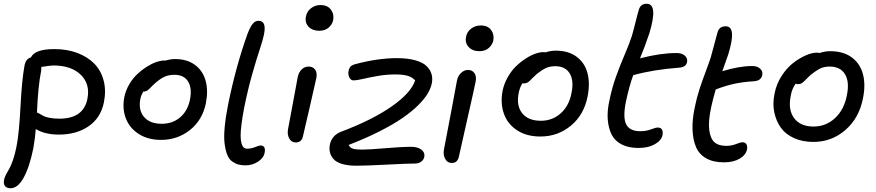

<svg xmlns="http://www.w3.org/2000/svg" viewBox="-36 -794 4673 1024"><path d="M20 210Q0.5 210 -9 198.7Q-18.6 187.5 -14.2 164.1Q-11.7 151.9 -3.7 136.5Q4.4 121.1 13.2 106.2Q22 91.3 33 60.1Q43.9 28.8 51.8 -11.2Q65.9 -81.5 73.2 -224.4Q80.6 -367.2 94.2 -440.9Q100.6 -480.5 128.9 -487.8Q149.9 -532.2 253.9 -532.2Q321.8 -532.2 376.7 -511.5Q431.6 -490.7 467.3 -454.1Q502.9 -417.5 516.8 -364Q530.8 -310.5 518.1 -248Q501.5 -165 436.5 -120.6Q371.6 -76.2 278.8 -76.2Q202.1 -76.2 154.8 -106Q152.3 -64.9 142.1 -4.9Q121.6 96.7 90.3 153.3Q59.1 210 20 210ZM183.1 -414.1Q167 -334.5 161.1 -193.8Q166.5 -192.4 176.5 -186.5Q186.5 -180.7 196.3 -175.3Q206.1 -169.9 228.5 -165.5Q251 -161.1 280.8 -161.1Q409.2 -161.1 430.2 -267.1Q445.8 -345.2 395 -395Q344.2 -444.8 249 -444.8Q234.9 -444.8 184.1 -437Q185.1 -430.2 183.1 -414.1Z M822.8 -47.9Q753.9 -47.9 704.6 -79.1Q655.3 -110.4 635.3 -162.4Q615.2 -214.4 627 -275.9Q634.3 -311.5 653.1 -343.8Q671.9 -376 695.8 -398.4Q719.7 -420.9 746.3 -437.7Q772.9 -454.6 796.9 -462.9Q820.8 -471.2 838.9 -471.2H847.2Q874.5 -479 897.9 -479Q962.4 -479 1004.4 -447.5Q1046.4 -416 1060.8 -363Q1075.2 -310.1 1062 -243.2Q1043.5 -153.3 977.1 -100.6Q910.6 -47.9 822.8 -47.9ZM712.9 -268.1Q700.7 -208 731.7 -170.9Q762.7 -133.8 826.2 -133.8Q884.3 -133.8 924.6 -168Q964.8 -202.1 977.1 -262.2Q989.3 -322.8 967.3 -358.9Q945.3 -395 895 -395Q865.2 -395 843.8 -385.7Q822.3 -376.5 797.9 -356Q785.2 -345.7 770.8 -330.6Q756.3 -315.4 748.3 -310.3Q740.2 -305.2 728 -305.2Q716.8 -286.6 712.9 -268.1Z M1272.9 87.9Q1251.5 87.9 1234.9 83.3Q1218.3 78.6 1201.7 66.7Q1185.1 54.7 1175.8 31Q1166.5 7.3 1161.9 -27.6Q1157.2 -62.5 1162.4 -116.9Q1167.5 -171.4 1181.6 -241.2Q1222.7 -442.9 1284.7 -615.2Q1299.8 -653.3 1312.7 -668.2Q1325.7 -683.1 1342.8 -683.1Q1387.2 -683.1 1371.6 -608.9Q1366.2 -581.5 1349.4 -531Q1332.5 -480.5 1309.6 -400.1Q1286.6 -319.8 1266.6 -221.2Q1256.8 -170.4 1252 -131.8Q1247.1 -93.3 1247.3 -68.8Q1247.6 -44.4 1252.2 -28.8Q1256.8 -13.2 1264.2 -7.1Q1271.5 -1 1281.7 -1Q1304.2 -1 1324.7 -9.5Q1345.2 -18.1 1353.5 -18.1Q1382.3 -18.1 1375.5 20Q1370.6 48.3 1340.3 68.1Q1310.1 87.9 1272.9 87.9Z M1666.5 -629.9Q1629.9 -629.9 1609.4 -651.9Q1588.9 -673.8 1595.7 -706.1Q1600.6 -732.9 1622.6 -750Q1644.5 -767.1 1673.3 -767.1Q1710.9 -767.1 1729 -742.4Q1747.1 -717.8 1740.7 -686Q1736.3 -664.1 1717 -647Q1697.8 -629.9 1666.5 -629.9ZM1541.5 -34.2Q1518.1 -34.2 1506.3 -55.9Q1494.6 -77.6 1500.5 -106.9Q1517.1 -192.4 1531.5 -272.9Q1545.9 -353.5 1551.8 -382.8Q1557.1 -408.2 1572.8 -423.6Q1588.4 -439 1610.4 -439Q1632.3 -439 1644.3 -423.1Q1656.2 -407.2 1651.4 -378.9Q1645 -347.2 1615.2 -219.7Q1585.4 -92.3 1580.6 -70.8Q1574.2 -34.2 1541.5 -34.2Z M1863.8 89.8Q1818.8 89.8 1787.6 80.1Q1756.3 70.3 1742.2 53.7Q1728 37.1 1723.6 18.3Q1719.2 -0.5 1723.1 -22Q1733.9 -72.8 1784.2 -91.8Q1950.7 -154.8 2053.2 -226.6Q2155.8 -298.3 2178.2 -365.2Q2162.1 -382.8 2137.5 -389.9Q2112.8 -397 2071.8 -397Q2024.9 -397 1978.8 -388.9Q1932.6 -380.9 1899.2 -373Q1865.7 -365.2 1850.1 -365.2Q1835.4 -365.2 1827.4 -380.4Q1819.3 -395.5 1823.2 -416Q1826.2 -431.6 1834.2 -439.7Q1842.3 -447.8 1859.9 -452.1Q1979 -483.9 2081.1 -483.9Q2139.2 -483.9 2179.9 -472.2Q2220.7 -460.4 2240 -440.7Q2259.3 -420.9 2265.6 -398.4Q2272 -376 2267.1 -350.1Q2261.7 -323.2 2244.6 -294.4Q2227.5 -265.6 2192.9 -231.4Q2158.2 -197.3 2109.1 -163.6Q2060.1 -129.9 1986.8 -92.8Q1913.6 -55.7 1823.2 -21Q1831.1 -5.4 1846.9 -0.7Q1862.8 3.9 1895 3.9Q1933.1 3.9 2021.7 -3.7Q2110.4 -11.2 2154.8 -11.2Q2191.4 -11.2 2211.2 3.9Q2231 19 2227.1 42Q2224.1 57.6 2210.7 67.9Q2197.3 78.1 2178.2 78.1Q2138.2 78.1 2027.1 84Q1916 89.8 1863.8 89.8Z M2521 -521Q2483.9 -521 2463.4 -543.5Q2442.9 -565.9 2449.7 -598.1Q2454.6 -624.5 2476.8 -641.4Q2499 -658.2 2527.8 -658.2Q2565.9 -658.2 2583.5 -633.8Q2601.1 -609.4 2594.7 -577.1Q2590.3 -555.7 2571 -538.3Q2551.8 -521 2521 -521ZM2373 75.2Q2350.1 75.2 2338.1 53Q2326.2 30.8 2332 2Q2355 -114.7 2375 -223.4Q2395 -332 2400.9 -362.8Q2405.3 -387.7 2422.1 -404.3Q2439 -420.9 2460 -420.9Q2482.4 -420.9 2494.1 -404.5Q2505.9 -388.2 2501 -359.9Q2493.2 -320.3 2456.3 -158.4Q2419.4 3.4 2412.1 38.1Q2405.8 75.2 2373 75.2Z M2845.7 -65.9Q2772.9 -65.9 2722.2 -98.9Q2671.4 -131.8 2651.6 -187.3Q2631.8 -242.7 2644.5 -310.1Q2652.3 -347.7 2671.6 -381.8Q2690.9 -416 2715.3 -439.7Q2739.7 -463.4 2767.1 -481.2Q2794.4 -499 2819.1 -507.6Q2843.8 -516.1 2862.8 -516.1Q2871.6 -516.1 2874.5 -515.1Q2901.4 -523.9 2928.7 -523.9Q2995.1 -523.9 3038.8 -491.7Q3082.5 -459.5 3097.2 -404.3Q3111.8 -349.1 3097.7 -278.8Q3078.6 -181.6 3008.8 -123.8Q2939 -65.9 2845.7 -65.9ZM2730.5 -298.8Q2716.8 -231 2748.8 -190.4Q2780.8 -149.9 2848.6 -149.9Q2910.2 -149.9 2954.6 -189.7Q2999 -229.5 3011.7 -296.9Q3025.9 -362.8 3002.7 -401.9Q2979.5 -440.9 2925.8 -440.9Q2896.5 -440.9 2875.2 -430.9Q2854 -420.9 2827.6 -399.9Q2816.9 -390.6 2805.7 -379.4Q2794.4 -368.2 2788.8 -362.5Q2783.2 -356.9 2775.4 -353Q2767.6 -349.1 2757.8 -349.1Q2752.4 -349.1 2750.5 -350.1Q2736.3 -328.6 2730.5 -298.8Z M3369.6 -4.9Q3315.9 -4.9 3279.3 -23.9Q3242.7 -43 3225.8 -76.7Q3209 -110.4 3205.3 -157Q3201.7 -203.6 3214.4 -258.8Q3227.5 -324.2 3249 -384.3Q3270.5 -444.3 3296.1 -503.9Q3321.8 -563.5 3334.5 -604Q3344.2 -637.7 3354.7 -680.7Q3365.2 -723.6 3370.6 -740.2Q3379.4 -773.9 3412.6 -773.9Q3475.6 -773.9 3426.8 -615.2Q3402.8 -543.5 3377.4 -482.9Q3486.3 -511.2 3572.8 -511.2Q3600.6 -511.2 3616.5 -497.1Q3632.3 -482.9 3628.4 -462.9Q3623 -436 3586.4 -433.1Q3448.2 -422.9 3341.3 -393.1Q3319.8 -335.4 3301.8 -250Q3285.2 -165.5 3304.2 -129.9Q3323.2 -94.2 3378.4 -94.2Q3410.6 -94.2 3435.8 -104Q3460.9 -113.8 3471.7 -113.8Q3503.4 -113.8 3497.6 -74.2Q3491.7 -44.9 3456.5 -24.9Q3421.4 -4.9 3369.6 -4.9Z M3824.7 71.8Q3768.1 71.8 3730.5 50.5Q3692.9 29.3 3676.3 -9.3Q3659.7 -47.9 3657.5 -101.8Q3655.3 -155.8 3669.4 -221.2Q3679.2 -271 3694.1 -316.9Q3709 -362.8 3727.3 -411.1Q3745.6 -459.5 3754.4 -486.8Q3764.2 -520 3774.7 -561.8Q3785.2 -603.5 3790.5 -620.1Q3798.8 -653.8 3834.5 -653.8Q3864.7 -653.8 3867.9 -616.2Q3871.1 -578.6 3847.7 -502.9Q3832 -456.1 3816.4 -414.1Q3905.8 -441.9 3976.6 -441.9Q4002.9 -441.9 4018.3 -427.5Q4033.7 -413.1 4029.3 -393.1Q4023.4 -363.8 3986.3 -360.8Q3922.9 -356.9 3876.7 -346.4Q3830.6 -335.9 3781.2 -316.9Q3766.1 -265.1 3757.3 -224.1Q3740.7 -147.5 3746.6 -101.3Q3752.4 -55.2 3774.2 -35.6Q3795.9 -16.1 3837.4 -16.1Q3865.2 -16.1 3889.4 -25.6Q3913.6 -35.2 3923.3 -35.2Q3938.5 -35.2 3944.8 -24.9Q3951.2 -14.6 3948.2 2Q3942.4 32.2 3909.2 52Q3876 71.8 3824.7 71.8Z M4302.2 -37.1Q4244.6 -37.1 4199.7 -57.1Q4154.8 -77.1 4129.4 -111.8Q4104 -146.5 4093.8 -193.8Q4083.5 -241.2 4095.2 -295.9Q4105 -346.2 4132.6 -388.9Q4160.2 -431.6 4193.8 -457.8Q4227.5 -483.9 4261 -498.5Q4294.4 -513.2 4320.3 -513.2Q4330.6 -513.2 4335.4 -511.2Q4362.8 -521 4392.1 -521Q4460.9 -521 4505.9 -488.5Q4550.8 -456.1 4566.2 -399.2Q4581.5 -342.3 4566.4 -269Q4545.9 -164.1 4472.7 -100.6Q4399.4 -37.1 4302.2 -37.1ZM4181.2 -282.2Q4166 -208.5 4199.5 -163.8Q4232.9 -119.1 4303.2 -119.1Q4369.1 -119.1 4417.7 -164.3Q4466.3 -209.5 4480.5 -285.2Q4495.6 -356.4 4470.9 -397.7Q4446.3 -439 4389.2 -439Q4359.9 -439 4339.1 -429Q4318.4 -418.9 4290.5 -397Q4277.8 -386.2 4263.4 -371.1Q4249 -356 4240.7 -350.6Q4232.4 -345.2 4220.2 -345.2Q4211.9 -345.2 4207.5 -348.1Q4186.5 -317.9 4181.2 -282.2Z"/></svg>

Font: Shantell Sans Irregular Bouncy
Style: Italic
Weight: 400
Italic angle: -11.31°
Designer: Stephen Nixon, Anya Danilova, Shantell Martin
Foundry: Arrow Type
Version: Version 1.006;[9816181b4]